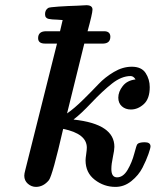

<svg xmlns="http://www.w3.org/2000/svg" viewBox="-20 -714 604 745"><path d="M74.2 -32.2Q74.2 -40 78.1 -54.2L201.2 -544.9H154.8Q127.9 -544.9 127.9 -565.9Q127.9 -592.8 159.2 -592.8H212.9L223.1 -636.2Q215.3 -637.2 202.6 -637.7Q189.9 -638.2 182.9 -638.7Q175.8 -639.2 168.9 -640.6Q162.1 -642.1 158.4 -646.5Q154.8 -650.9 154.8 -659.2Q154.8 -675.3 167 -683.1Q170.9 -686 208 -688.5Q245.1 -690.9 279.8 -691.9L314.9 -693.8Q338.9 -693.8 338.9 -676.8Q338.9 -662.6 319.8 -592.8H383.8Q407.7 -592.8 408.2 -571.8Q408.2 -545.9 380.9 -544.9H307.1L240.2 -273.9Q268.1 -293 303 -327.4Q337.9 -361.8 362.5 -387.9Q387.2 -414.1 421.6 -434.6Q456.1 -455.1 491.2 -455.1Q529.3 -455.1 545.2 -430.4Q561 -405.8 561 -376Q561 -331.1 538.1 -310.1Q515.1 -289.1 487.8 -289.1Q466.8 -289.1 452.9 -301.5Q439 -314 439 -335Q439 -357.9 456.1 -379.9Q473.1 -401.9 505.9 -405.8Q498 -418.9 486.8 -418.9Q451.7 -418.9 414.8 -389.9Q377.9 -360.8 335 -315.4Q292 -270 266.1 -251V-250Q424.3 -232.9 423.8 -144Q423.8 -131.8 418 -104.5Q412.1 -77.1 412.1 -58.1Q412.1 -25.9 434.1 -25.9Q458 -25.9 475.1 -54.9Q492.2 -84 501 -117.9Q509.8 -151.9 513.2 -154.8Q519 -161.6 541 -162.1Q564 -162.1 564 -146Q564 -139.2 555.9 -116Q547.9 -92.8 533 -63.5Q518.1 -34.2 490 -11.5Q461.9 11.2 428.2 11.2Q383.3 11.2 347.7 -16.4Q312 -43.9 312 -91.8Q312 -99.6 314.5 -116.2Q316.9 -132.8 316.9 -141.1Q316.9 -195.3 225.1 -213.9Q184.1 -34.7 169.9 -15.1Q148.9 10.7 120.1 11.2Q102.1 11.2 88.1 -1Q74.2 -13.2 74.2 -32.2Z"/></svg>

Font: CMU Serif
Style: BoldItalic
Weight: 700
Italic angle: -14.04°
Version: Version 0.7.0